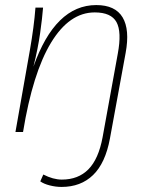

<svg xmlns="http://www.w3.org/2000/svg" viewBox="-20 -521 584 758"><path d="M414 26Q396 123 347.5 170Q299 217 223 217Q200 217 176.5 211Q153 205 139 195L151 168Q190 188 224 188Q289 188 329 147.5Q369 107 385 21L445 -309Q461 -395 440 -433.5Q419 -472 354 -472Q254 -472 181.5 -352.5Q109 -233 71 0H41L98 -323Q106 -369 111.5 -410.5Q117 -452 120 -491H150Q147 -451 138.5 -390.5Q130 -330 112 -258Q198 -501 360 -501Q435 -501 464 -452.5Q493 -404 476 -312Z"/></svg>

Font: Livvic Thin
Style: Italic
Weight: 250
Italic angle: -10°
Designer: Jacques Le Bailly, Baron von Fonthausen
Version: Version 1.001; ttfautohint (v1.8.2)